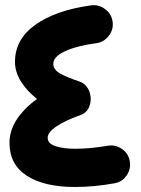

<svg xmlns="http://www.w3.org/2000/svg" viewBox="-20 -663 551 751"><path d="M420.4 -578.1Q424.8 -548.3 405.8 -523.2Q386.7 -498 356.9 -494.1Q280.3 -483.9 234.4 -462.6Q188.5 -441.4 188.5 -413.1Q188.5 -390.6 215.3 -375.5Q242.2 -360.4 289.1 -344.7Q306.6 -338.9 317.1 -326.4Q327.6 -314 331.5 -298.8Q338.9 -274.4 330.1 -248.3Q321.3 -222.2 292 -211.9Q235.8 -191.9 201.2 -168.9Q166.5 -146 166.5 -124Q166.5 -101.6 197 -91.3Q227.5 -81.1 274.9 -81.1Q303.7 -81.1 336.4 -84.2Q369.1 -87.4 400.4 -92.8Q430.2 -98.1 455.8 -81.3Q481.4 -64.5 487.3 -34.2Q493.2 -4.4 476.3 21.7Q459.5 47.9 429.2 53.7Q392.1 60.5 351.8 64.5Q311.5 68.4 273.9 68.4Q152.8 68.4 85 24.4Q17.1 -19.5 17.1 -104Q17.1 -153.3 46.6 -197.3Q76.2 -241.2 125 -275.9Q85.4 -306.6 62 -344.2Q38.6 -381.8 38.6 -421.4Q38.6 -509.3 118.4 -566.2Q198.2 -623 336.4 -642.1Q366.2 -646 391.4 -627.2Q416.5 -608.4 420.4 -578.1Z"/></svg>

Font: Mikhak-FD ExtraBold
Style: Regular
Weight: 800
Designer: Amin Abedi
Version: Version 3.2